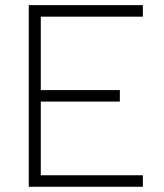

<svg xmlns="http://www.w3.org/2000/svg" viewBox="-20 -713 626 733"><path d="M89.8 0V-693.4H525.4V-649.4H135.7V-369.1H437.5V-325.2H135.7V-43.9H525.4V0Z"/></svg>

Font: Cascadia Code ExtraLight
Style: Regular
Weight: 200
Monospace: yes
Designer: Aaron Bell
Foundry: Saja Typeworks
Version: Version 2407.024; ttfautohint (v1.8.4)